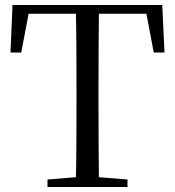

<svg xmlns="http://www.w3.org/2000/svg" viewBox="-20 -748 699 768"><path d="M170 0V-30L317 -42H342L490 -30V0ZM283 0Q285 -84 285.5 -168Q286 -252 286 -337V-391Q286 -476 285.5 -560.5Q285 -645 283 -728H376Q375 -645 374.5 -560.5Q374 -476 374 -391V-337Q374 -252 374.5 -168Q375 -84 376 0ZM22 -538 30 -728H629L638 -538H595L559 -728L600 -693H59L101 -728L65 -538Z"/></svg>

Font: Noto Serif TC ExtraLight
Style: Regular
Weight: 400
Version: Version 2.002-H1;hotconv 1.1.0;makeotfexe 2.6.0